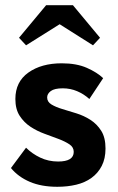

<svg xmlns="http://www.w3.org/2000/svg" viewBox="-20 -708 454 737"><path d="M200 9Q139 9 94.5 -10Q50 -29 22 -63L80 -141Q103 -118 134.5 -103Q166 -88 203 -88Q263 -88 263 -125Q263 -143 246.5 -154Q230 -165 205 -174.5Q180 -184 151 -194.5Q122 -205 97 -221.5Q72 -238 55.5 -263.5Q39 -289 39 -328Q39 -394 89 -429.5Q139 -465 217 -465Q274 -465 313.5 -447.5Q353 -430 376 -408L323 -328Q302 -347 276 -358Q250 -369 221 -369Q189 -369 175 -358.5Q161 -348 161 -334Q161 -317 177.5 -307Q194 -297 219 -289.5Q244 -282 273 -273Q302 -264 327 -248Q352 -232 368.5 -206Q385 -180 385 -138Q385 -99 370.5 -71Q356 -43 331 -25Q306 -7 272.5 1Q239 9 200 9ZM53 -563 157 -688H260L364 -563L337 -534L209 -615L80 -534Z"/></svg>

Font: Tilda Sans Bold
Style: Regular
Weight: 700
Designer: ParaType Ltd
Foundry: ParaType Ltd
Version: Version 1.009